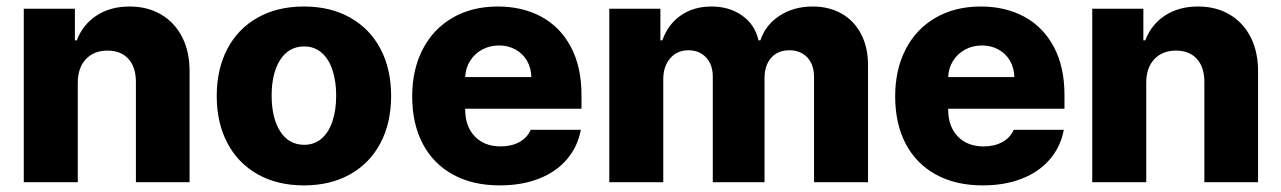

<svg xmlns="http://www.w3.org/2000/svg" viewBox="-20 -557 3917 587"><path d="M217.8 0H52.7V-530.3H209V-433.6H214.8Q233.4 -482.4 275.6 -509.8Q317.9 -537.1 376 -537.1Q431.2 -537.1 472.9 -512.5Q514.6 -487.8 537.4 -442.6Q560.1 -397.5 559.6 -337.9V0H395.5V-306.6Q395.5 -351.6 372.6 -377Q349.6 -402.3 308.6 -402.3Q267.1 -402.3 242.4 -376Q217.8 -349.6 217.8 -303.7Z M642.6 -263.7Q642.6 -345.2 674.8 -407Q707 -468.8 767.3 -502.9Q827.6 -537.1 909.2 -537.1Q990.7 -537.1 1051 -502.9Q1111.3 -468.8 1143.6 -407Q1175.8 -345.2 1175.8 -263.7Q1175.8 -182.1 1143.6 -120.4Q1111.3 -58.6 1051 -24.4Q990.7 9.8 909.2 9.8Q827.6 9.8 767.3 -24.4Q707 -58.6 674.8 -120.4Q642.6 -182.1 642.6 -263.7ZM1007.8 -264.6Q1007.8 -309.1 996.3 -343.3Q984.9 -377.4 962.9 -396.2Q940.9 -415 910.2 -415Q862.8 -415 836.7 -374Q810.5 -333 810.5 -264.6Q810.5 -196.3 836.7 -155.3Q862.8 -114.3 910.2 -114.3Q940.9 -114.3 962.9 -133.1Q984.9 -151.9 996.3 -186Q1007.8 -220.2 1007.8 -264.6Z M1240.2 -262.7Q1240.2 -344.2 1272.5 -406.5Q1304.7 -468.8 1364 -502.9Q1423.3 -537.1 1502 -537.1Q1577.1 -537.1 1635 -505.9Q1692.9 -474.6 1725.3 -413.6Q1757.8 -352.5 1757.8 -266.6V-224.6H1402.3V-221.7Q1402.3 -170.4 1431.6 -139.9Q1460.9 -109.4 1510.7 -109.4Q1543.9 -109.4 1568.1 -122.8Q1592.3 -136.2 1602.5 -160.2H1755.9Q1746.1 -108.4 1713.4 -70.1Q1680.7 -31.7 1628.2 -11Q1575.7 9.8 1507.8 9.8Q1425.3 9.8 1365 -23.2Q1304.7 -56.2 1272.5 -117.4Q1240.2 -178.7 1240.2 -262.7ZM1604.5 -321.3Q1604 -349.1 1591.3 -371.1Q1578.6 -393.1 1556.2 -405.5Q1533.7 -418 1505.9 -418Q1477.1 -418 1453.9 -405.3Q1430.7 -392.6 1417 -370.6Q1403.3 -348.6 1402.3 -321.3Z M1842.8 -530.3H1999V-433.6H2004.9Q2022 -482.4 2061.3 -509.8Q2100.6 -537.1 2155.3 -537.1Q2210.4 -537.1 2249.5 -509Q2288.6 -481 2298.8 -433.6H2304.7Q2320.3 -481 2363.5 -509Q2406.7 -537.1 2464.8 -537.1Q2514.6 -537.1 2553 -515.4Q2591.3 -493.7 2612.5 -453.1Q2633.8 -412.6 2633.8 -357.4V0H2468.8V-320.3Q2468.8 -359.9 2448 -381.6Q2427.2 -403.3 2393.6 -403.3Q2357.9 -403.3 2337.6 -380.1Q2317.4 -356.9 2317.4 -318.4V0H2159.2V-322.3Q2159.2 -359.4 2138.7 -381.3Q2118.2 -403.3 2085 -403.3Q2050.3 -403.3 2029.1 -378.9Q2007.8 -354.5 2007.8 -314.5V0H1842.8Z M2716.8 -262.7Q2716.8 -344.2 2749 -406.5Q2781.2 -468.8 2840.6 -502.9Q2899.9 -537.1 2978.5 -537.1Q3053.7 -537.1 3111.6 -505.9Q3169.4 -474.6 3201.9 -413.6Q3234.4 -352.5 3234.4 -266.6V-224.6H2878.9V-221.7Q2878.9 -170.4 2908.2 -139.9Q2937.5 -109.4 2987.3 -109.4Q3020.5 -109.4 3044.7 -122.8Q3068.8 -136.2 3079.1 -160.2H3232.4Q3222.7 -108.4 3189.9 -70.1Q3157.2 -31.7 3104.7 -11Q3052.2 9.8 2984.4 9.8Q2901.9 9.8 2841.6 -23.2Q2781.2 -56.2 2749 -117.4Q2716.8 -178.7 2716.8 -262.7ZM3081.1 -321.3Q3080.6 -349.1 3067.9 -371.1Q3055.2 -393.1 3032.7 -405.5Q3010.3 -418 2982.4 -418Q2953.6 -418 2930.4 -405.3Q2907.2 -392.6 2893.6 -370.6Q2879.9 -348.6 2878.9 -321.3Z M3484.4 0H3319.3V-530.3H3475.6V-433.6H3481.4Q3500 -482.4 3542.2 -509.8Q3584.5 -537.1 3642.6 -537.1Q3697.8 -537.1 3739.5 -512.5Q3781.2 -487.8 3804 -442.6Q3826.7 -397.5 3826.2 -337.9V0H3662.1V-306.6Q3662.1 -351.6 3639.2 -377Q3616.2 -402.3 3575.2 -402.3Q3533.7 -402.3 3509 -376Q3484.4 -349.6 3484.4 -303.7Z"/></svg>

Font: WEMIX Pretendard ExtraBold
Style: Regular
Weight: 800
Designer: Base glyphs from Inter by Rasmus Andersson; Hangeul glyphs from Noto Sans CJK(Source Han Sans) by Jang Soo-young and Kan
Foundry: Kil Hyung-jin
Version: Version 1.000